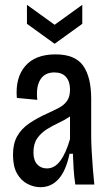

<svg xmlns="http://www.w3.org/2000/svg" viewBox="-20 -767 459 798"><path d="M148 11Q121 11 94.5 -2.5Q68 -16 51 -45.5Q34 -75 34 -124Q34 -170 51.5 -201Q69 -232 102 -254.5Q135 -277 180 -297Q204 -308 225 -319Q246 -330 258.5 -347.5Q271 -365 271 -395Q271 -428 254.5 -447Q238 -466 206 -466Q166 -466 147.5 -436Q129 -406 135 -352L50 -360Q43 -443 84.5 -492Q126 -541 211 -541Q292 -541 325.5 -494Q359 -447 359 -356V-202Q359 -176 361 -139.5Q363 -103 366 -65.5Q369 -28 372 0H293Q288 -32 286 -64.5Q284 -97 283 -128H269Q254 -57 223.5 -23Q193 11 148 11ZM175 -67Q207 -67 230.5 -98.5Q254 -130 271 -189V-283Q251 -269 225 -257Q199 -245 175 -230Q151 -215 135 -192.5Q119 -170 119 -134Q119 -101 134.5 -84Q150 -67 175 -67ZM92 -747 207 -664 322 -747V-668L207 -585L92 -668Z"/></svg>

Font: Bricolage Grotesque 12pt Condensed
Style: Regular
Weight: 400
Width: 3
Designer: Mathieu Triay
Foundry: Atelier Triay
Version: Version 1.001; ttfautohint (v1.8.4.7-5d5b);gftools[0.9.33.de